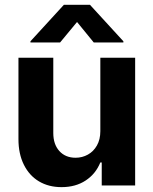

<svg xmlns="http://www.w3.org/2000/svg" viewBox="-20 -770 637 797"><path d="M396.5 -530.3H541V0H402.3V-95.7H396.5Q377.4 -48.3 335.7 -20.8Q293.9 6.8 235.4 6.8Q182.1 6.8 141.8 -17.1Q101.6 -41 79.1 -86.2Q56.6 -131.3 56.6 -192.4V-530.3H201.2V-217.8Q201.2 -170.9 226.3 -143.1Q251.5 -115.2 293.9 -115.2Q321.3 -115.2 344.7 -128.2Q368.2 -141.1 382.3 -166Q396.5 -190.9 396.5 -225.6ZM299.8 -678.7 229.5 -593.8H106.4V-598.6L245.1 -750H353.5L492.2 -598.6V-593.8H369.1Z"/></svg>

Font: Pretendard GOV
Style: Bold
Weight: 700
Designer: Base glyphs from Inter by Rasmus Andersson; Hangeul glyphs from Noto Sans CJK(Source Han Sans) by Jang Soo-young and Kan
Foundry: Kil Hyung-jin
Version: Version 1.309